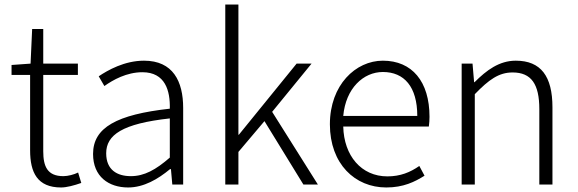

<svg xmlns="http://www.w3.org/2000/svg" viewBox="-20 -815 2551 848"><path d="M250 13C274 13 308 4 339 -7L325 -53C307 -44 280 -37 260 -37C189 -37 171 -80 171 -147V-484H324V-534H171V-687H122L115 -534L31 -528V-484H113V-151C113 -53 145 13 250 13Z M546 13C615 13 678 -24 731 -68H735L741 0H789V-338C789 -456 744 -547 616 -547C530 -547 456 -505 416 -478L441 -435C479 -462 539 -496 609 -496C710 -496 732 -414 730 -335C496 -309 391 -252 391 -135C391 -35 460 13 546 13ZM558 -37C498 -37 449 -64 449 -138C449 -219 520 -269 730 -292V-119C668 -65 617 -37 558 -37Z M975 0H1033V-144L1148 -280L1320 0H1384L1182 -321L1356 -534H1290L1035 -220H1033V-795H975Z M1686 13C1762 13 1812 -12 1855 -39L1832 -82C1792 -54 1748 -36 1691 -36C1576 -36 1499 -127 1496 -256H1874C1876 -270 1877 -285 1877 -299C1877 -455 1800 -547 1671 -547C1551 -547 1437 -440 1437 -266C1437 -91 1548 13 1686 13ZM1496 -303C1507 -425 1585 -497 1671 -497C1765 -497 1823 -432 1823 -303Z M2019 0H2077V-399C2139 -463 2183 -495 2244 -495C2327 -495 2362 -443 2362 -333V0H2420V-341C2420 -478 2369 -547 2258 -547C2185 -547 2129 -505 2076 -452H2074L2067 -534H2019Z"/></svg>

Font: Noto Sans CJK SC Light
Style: Regular
Weight: 300
Designer: Ryoko NISHIZUKA 西塚涼子 (kana, bopomofo & ideographs); Paul D. Hunt (Latin, Greek & Cyrillic); Sandoll Communications 산돌커뮤니
Foundry: Adobe
Version: Version 2.004;hotconv 1.0.118;makeotfexe 2.5.65603